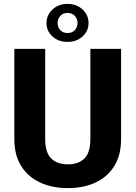

<svg xmlns="http://www.w3.org/2000/svg" viewBox="-20 -964 702 994"><path d="M447.8 -710.9H606.9V-244.1Q606.9 -161.6 572 -105Q537.1 -48.3 475.1 -19.3Q413.1 9.8 331.5 9.8Q250 9.8 187.3 -19.3Q124.5 -48.3 89.4 -105Q54.2 -161.6 54.2 -244.1V-710.9H213.9V-244.1Q213.9 -175.3 244.6 -144.3Q275.4 -113.3 331.5 -113.3Q387.7 -113.3 417.7 -144.3Q447.8 -175.3 447.8 -244.1ZM220.7 -844.7Q220.7 -885.3 251.5 -914.6Q282.2 -943.8 329.6 -943.8Q377 -943.8 407.7 -914.6Q438.5 -885.3 438.5 -844.7Q438.5 -803.7 407.7 -775.4Q377 -747.1 329.6 -747.1Q282.2 -747.1 251.5 -775.4Q220.7 -803.7 220.7 -844.7ZM278.3 -844.7Q278.3 -823.2 292 -808.1Q305.7 -793 329.6 -793Q353.5 -793 367.4 -808.1Q381.3 -823.2 381.3 -844.7Q381.3 -866.2 367.4 -881.6Q353.5 -897 329.6 -897Q305.7 -897 292 -881.6Q278.3 -866.2 278.3 -844.7Z"/></svg>

Font: Vazirmatn UI FD ExtraBold
Style: Regular
Weight: 800
Designer: Saber Rastikerdar
Foundry: Saber Rastikerdar
Version: Version 33.003